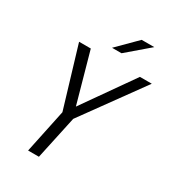

<svg xmlns="http://www.w3.org/2000/svg" viewBox="-208 -994 998 1107"><g transform="rotate(30 290.5 -440.0)"><path d="M290 -288 228 0H156L217 -290L97 -690H175L268 -357L502 -690H581ZM404 -880H488L342 -755H279Z"/></g></svg>

Font: D-DIN
Style: DIN-Italic
Weight: 400
Italic angle: -12°
Designer: Charles Nix
Foundry: Datto Inc.
Version: Version 1.00